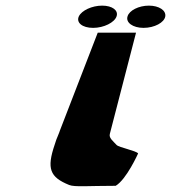

<svg xmlns="http://www.w3.org/2000/svg" viewBox="-20 -660 607 682"><path d="M342.9 -640C378.9 -640 401.3 -623 394.1 -602C386.8 -580 348.8 -561 310.8 -561C271.8 -561 249.8 -580 260.1 -602C270.3 -623 306.9 -640 342.9 -640ZM508.9 -640C544.9 -640 570.3 -623 567.1 -602C563.8 -580 528.8 -561 489.8 -561C451.8 -561 425.8 -580 433.1 -602C439.3 -623 472.9 -640 508.9 -640ZM191.5 -193 191.4 -192C187.8 -182 183.5 -173 180.1 -164L174.5 -147C145.3 -61 156.7 -31 225.5 -3C245.2 5 293 0 391 0C429.5 -23 470.6 -115 470.6 -115C463.1 -125 402.8 -136 394.2 -145C380.5 -160 366 -170 370.3 -185L463.2 -544H327.2Z"/></svg>

Font: Hussar Milosc
Style: Obl
Weight: 700
Foundry: Cannot Into Space Fonts
Version: Version 1.02